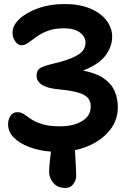

<svg xmlns="http://www.w3.org/2000/svg" viewBox="-20 -735 642 950"><path d="M305 195Q264 195 243.5 169.5Q223 144 223 117Q223 98 226 69Q229 40 232 15Q173 11 124.5 -7.5Q76 -26 48 -54.5Q20 -83 20 -120Q20 -144 32 -162Q44 -180 66 -180Q84 -180 99 -169.5Q114 -159 135 -145Q156 -131 189.5 -120.5Q223 -110 278 -110Q342 -110 385.5 -135.5Q429 -161 429 -209Q429 -233 415.5 -249.5Q402 -266 368 -276.5Q334 -287 270 -293Q161 -303 161 -361Q161 -373 165.5 -383.5Q170 -394 184 -401Q197 -408 224 -415Q251 -422 282 -430Q343 -447 373 -468.5Q403 -490 403 -524Q403 -553 375.5 -574Q348 -595 297 -595Q250 -595 217 -582.5Q184 -570 160.5 -553Q137 -536 120 -523.5Q103 -511 88 -511Q69 -511 55.5 -530Q42 -549 42 -574Q42 -609 76 -641Q110 -673 168.5 -694Q227 -715 299 -715Q374 -715 427 -692.5Q480 -670 507.5 -633Q535 -596 535 -553Q535 -505 502 -460.5Q469 -416 391 -386Q457 -373 494.5 -346.5Q532 -320 547.5 -283.5Q563 -247 563 -205Q563 -149 534 -105.5Q505 -62 457 -33Q409 -4 351 8Q353 49 355 82.5Q357 116 357 134Q357 157 342.5 176Q328 195 305 195Z"/></svg>

Font: Shantell Sans Normal
Style: Regular
Weight: 600
Designer: Stephen Nixon, Anya Danilova, Shantell Martin
Foundry: Arrow Type
Version: Version 1.009;[a7da0bfa3]